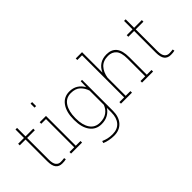

<svg xmlns="http://www.w3.org/2000/svg" viewBox="-54 -1418 2287 2287"><g transform="rotate(-45 1090.0 -274.5)"><path d="M156.2 -670.9V-528.3H286.1V-501.5H156.2V-136.2Q156.2 -71.3 178.2 -43.7Q200.2 -16.1 236.3 -16.1Q252 -16.1 264.2 -17.1Q276.4 -18.1 297.9 -20.5L302.7 3.4Q288.1 7.3 272.7 8.8Q257.3 10.3 237.8 10.3Q184.6 10.3 157 -24.4Q129.4 -59.1 129.4 -136.2V-501.5H31.7V-528.3H129.4V-670.9Z M394.5 -26.4H474.1V-502H394.5V-528.3H500.5V-26.4H580.1V0H394.5ZM500.5 -694.3H474.1V-761.7H500.5Z M703.1 -264.6Q703.1 -390.1 755.9 -464.1Q808.6 -538.1 902.3 -538.1Q964.8 -538.1 1010 -509.3Q1055.2 -480.5 1081.5 -430.7L1085.4 -528.3H1107.9V-6.8Q1107.9 94.7 1054.4 154.1Q1001 213.4 908.2 213.4Q869.6 213.4 827.9 205.3Q786.1 197.3 754.9 183.1L762.7 156.7Q798.3 172.4 831.5 179.9Q864.7 187.5 907.2 187.5Q991.7 187.5 1036.4 135.5Q1081.1 83.5 1081.1 -6.8V-83.5Q1054.7 -40.5 1009 -15.1Q963.4 10.3 901.4 10.3Q808.1 10.3 755.6 -61Q703.1 -132.3 703.1 -254.4ZM730 -254.4Q730 -145 773.4 -80.6Q816.9 -16.1 900.9 -16.1Q971.2 -16.1 1016.4 -48.3Q1061.5 -80.6 1081.1 -134.8V-374.5Q1062.5 -432.6 1020.8 -472.2Q979 -511.7 901.9 -511.7Q817.9 -511.7 773.9 -443.1Q730 -374.5 730 -264.6Z M1235.4 -735.4V-761.7H1341.3V-417Q1365.7 -474.6 1413.1 -506.3Q1460.4 -538.1 1528.8 -538.1Q1611.3 -538.1 1654.1 -485.8Q1696.8 -433.6 1696.8 -321.3V-26.4H1776.4V0H1590.3V-26.4H1669.9V-322.3Q1669.9 -426.3 1631.6 -469Q1593.3 -511.7 1529.3 -511.7Q1443.8 -511.7 1398.4 -460.7Q1353 -409.7 1341.3 -330.1V-26.4H1420.9V0H1235.4V-26.4H1314.9V-735.4Z M1985.4 -670.9V-528.3H2115.2V-501.5H1985.4V-136.2Q1985.4 -71.3 2007.3 -43.7Q2029.3 -16.1 2065.4 -16.1Q2081.1 -16.1 2093.3 -17.1Q2105.5 -18.1 2127 -20.5L2131.8 3.4Q2117.2 7.3 2101.8 8.8Q2086.4 10.3 2066.9 10.3Q2013.7 10.3 1986.1 -24.4Q1958.5 -59.1 1958.5 -136.2V-501.5H1860.8V-528.3H1958.5V-670.9Z"/></g></svg>

Font: TypoPRO Roboto Slab
Style: Thin
Weight: 250
Designer: Google
Version: Version 1.100263; 2013; ttfautohint (v0.94.20-1c74) -l 8 -r 